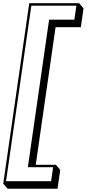

<svg xmlns="http://www.w3.org/2000/svg" viewBox="-24 -880 538 1192"><path d="M157.6 -860 -3.8 260 23.5 291.8 333.2 291.8 350.1 174.8 322.9 143H197.9L321 -711.2L477.8 -711.2L494.6 -828.2L467.4 -860ZM170.5 -845H450.2L437.7 -758L280.9 -758L148.9 158L305.7 158L293.2 245H13.4Z"/></svg>

Font: Blink
Style: 3DObl
Weight: 400
Designer: Mew Too
Foundry: Cannot Into Space Fonts
Version: Version 001.000